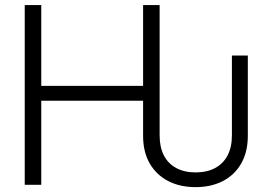

<svg xmlns="http://www.w3.org/2000/svg" viewBox="-20 -748 1090 777"><path d="M771.5 9.3Q708 9.3 660.2 -15.6Q612.3 -40.5 585.7 -86.9Q559.1 -133.3 559.1 -198.2V-340.3H147V0H80.1V-727.5H147V-400.4H559.1V-727.5H626V-200.2Q626 -152.3 643.3 -118.9Q660.6 -85.4 693.4 -67.9Q726.1 -50.3 771.5 -50.3Q817.4 -50.3 850.3 -67.9Q883.3 -85.4 900.9 -118.9Q918.5 -152.3 918.5 -200.2V-523.4H982.9V-198.2Q982.9 -133.3 956.3 -86.7Q929.7 -40 882.1 -15.4Q834.5 9.3 771.5 9.3Z"/></svg>

Font: Inter 28pt Light
Style: Regular
Weight: 300
Designer: Rasmus Andersson
Foundry: rsms
Version: Version 4.001;git-66647c0bb